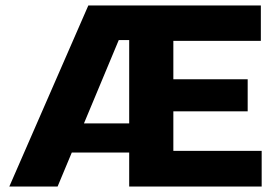

<svg xmlns="http://www.w3.org/2000/svg" viewBox="-20 -680 1012 700"><path d="M14 0 302 -660H563L453 -534H413L190 0ZM147 -124V-230H514V-124ZM569 0V-130H934V0ZM451 0V-660H612V0ZM569 -274V-391H883V-274ZM569 -531V-660H931V-531Z"/></svg>

Font: Bricolage Grotesque 96pt ExtraBold ExtraBold
Style: Regular
Weight: 800
Version: Version 1.001;gftools[0.9.33.dev8+g029e19f]